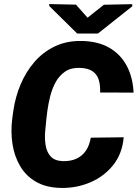

<svg xmlns="http://www.w3.org/2000/svg" viewBox="-20 -925 685 955"><path d="M431.6 -240.2 595.2 -242.2Q588.4 -161.1 543.2 -104.2Q498 -47.4 429.4 -18.1Q360.8 11.2 283.2 9.8Q209.5 8.3 159.2 -20.8Q108.9 -49.8 80.1 -98.9Q51.3 -147.9 42 -209.2Q32.7 -270.5 41 -335.9L46.4 -374.5Q56.2 -442.4 82.5 -505.1Q108.9 -567.9 151.6 -617.2Q194.3 -666.5 253.4 -694.6Q312.5 -722.7 387.2 -721.2Q466.8 -719.7 522.7 -688Q578.6 -656.2 609.6 -599.1Q640.6 -542 644.5 -464.4L478 -464.8Q479.5 -502.4 470.7 -529.3Q461.9 -556.2 439.7 -571Q417.5 -585.9 377.4 -587.4Q334 -588.9 304.9 -569.6Q275.9 -550.3 257.8 -518.1Q239.7 -485.8 230.2 -448.2Q220.7 -410.6 215.8 -375.5L210.9 -335.4Q207.5 -306.6 204.6 -270.8Q201.7 -234.9 207 -201.9Q212.4 -168.9 231.9 -147Q251.5 -125 293 -123.5Q332 -122.6 360.8 -136Q389.6 -149.4 407.5 -176Q425.3 -202.6 431.6 -240.2ZM357.9 -901.9 415.5 -836.9 496.6 -901.4 637.7 -904.3 638.2 -894 467.3 -758.3H363.8L225.1 -895L224.6 -904.8Z"/></svg>

Font: Roboto Black
Style: Italic
Weight: 900
Italic angle: -12°
Designer: Christian Robertson
Foundry: Google
Version: Version 3.0; 2020